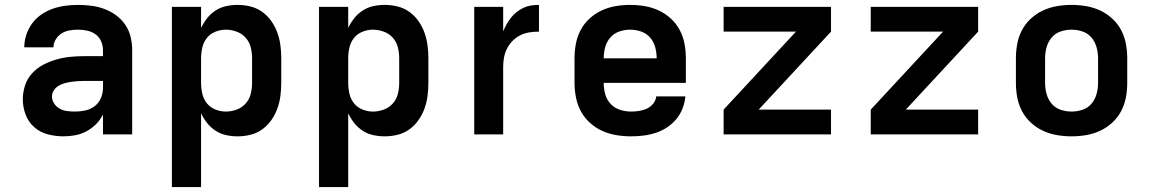

<svg xmlns="http://www.w3.org/2000/svg" viewBox="-20 -548 4690 783"><path d="M239 8Q207 8 175.5 0Q144 -8 120 -29Q96 -50 84.5 -80.5Q73 -111 73 -143Q73 -171 82 -199Q91 -227 110.5 -248.5Q130 -270 155.5 -283.5Q181 -297 208.5 -305Q236 -313 264.5 -316Q293 -319 322 -319H400V-344Q400 -363 392 -380.5Q384 -398 369 -408.5Q354 -419 335.5 -423Q317 -427 298 -427Q281 -427 263.5 -424Q246 -421 231.5 -412Q217 -403 207.5 -387.5Q198 -372 198 -355H79Q79 -381 87.5 -406.5Q96 -432 111.5 -453Q127 -474 149 -489Q171 -504 195.5 -512.5Q220 -521 246 -524.5Q272 -528 298 -528Q325 -528 352.5 -524.5Q380 -521 405.5 -511.5Q431 -502 453 -486Q475 -470 490.5 -447.5Q506 -425 512.5 -398Q519 -371 519 -344V0H400V-81Q389 -59 371.5 -41.5Q354 -24 332.5 -12.5Q311 -1 287 3.5Q263 8 239 8ZM286 -93Q307 -93 328 -97.5Q349 -102 366 -115Q383 -128 391.5 -148Q400 -168 400 -189V-218H322Q309 -218 295.5 -217Q282 -216 269 -214Q256 -212 243 -208.5Q230 -205 218.5 -198Q207 -191 199.5 -179.5Q192 -168 192 -155Q192 -139 201 -125.5Q210 -112 224 -104.5Q238 -97 254 -95Q270 -93 286 -93Z M681 215V-520H800V-434Q810 -455 824.5 -473.5Q839 -492 859 -505Q879 -518 902 -523Q925 -528 949 -528Q976 -528 1002 -521.5Q1028 -515 1049.5 -499.5Q1071 -484 1086.5 -462Q1102 -440 1111 -415Q1120 -390 1123.5 -363.5Q1127 -337 1127 -310V-210Q1127 -183 1123.5 -156.5Q1120 -130 1111 -105Q1102 -80 1086.5 -58Q1071 -36 1049.5 -20.5Q1028 -5 1002 1.5Q976 8 949 8Q925 8 902 3Q879 -2 859 -15Q839 -28 824.5 -46.5Q810 -65 800 -86V215ZM901 -93Q923 -93 945 -101Q967 -109 982 -126Q997 -143 1002.5 -165Q1008 -187 1008 -210V-310Q1008 -333 1002.5 -355Q997 -377 982 -394Q967 -411 945 -419Q923 -427 901 -427Q879 -427 858 -418.5Q837 -410 823.5 -393Q810 -376 805 -354Q800 -332 800 -310V-210Q800 -188 805 -166Q810 -144 823.5 -127Q837 -110 858 -101.5Q879 -93 901 -93Z M1281 215V-520H1400V-434Q1410 -455 1424.5 -473.5Q1439 -492 1459 -505Q1479 -518 1502 -523Q1525 -528 1549 -528Q1576 -528 1602 -521.5Q1628 -515 1649.5 -499.5Q1671 -484 1686.5 -462Q1702 -440 1711 -415Q1720 -390 1723.5 -363.5Q1727 -337 1727 -310V-210Q1727 -183 1723.5 -156.5Q1720 -130 1711 -105Q1702 -80 1686.5 -58Q1671 -36 1649.5 -20.5Q1628 -5 1602 1.5Q1576 8 1549 8Q1525 8 1502 3Q1479 -2 1459 -15Q1439 -28 1424.5 -46.5Q1410 -65 1400 -86V215ZM1501 -93Q1523 -93 1545 -101Q1567 -109 1582 -126Q1597 -143 1602.5 -165Q1608 -187 1608 -210V-310Q1608 -333 1602.5 -355Q1597 -377 1582 -394Q1567 -411 1545 -419Q1523 -427 1501 -427Q1479 -427 1458 -418.5Q1437 -410 1423.5 -393Q1410 -376 1405 -354Q1400 -332 1400 -310V-210Q1400 -188 1405 -166Q1410 -144 1423.5 -127Q1437 -110 1458 -101.5Q1479 -93 1501 -93Z M1914 0V-520H2032V-420Q2038 -435 2046 -449Q2054 -463 2064 -476Q2074 -489 2087 -499Q2100 -509 2114.5 -516Q2129 -523 2145 -525.5Q2161 -528 2178 -528V-419Q2158 -419 2139 -416Q2120 -413 2102.5 -404.5Q2085 -396 2071 -382Q2057 -368 2048 -350.5Q2039 -333 2035.5 -314Q2032 -295 2032 -276V0Z M2553 8Q2523 8 2493 3Q2463 -2 2435.5 -14.5Q2408 -27 2385.5 -47.5Q2363 -68 2349 -94Q2335 -120 2329 -150Q2323 -180 2323 -210V-310Q2323 -340 2328.5 -369.5Q2334 -399 2348 -425.5Q2362 -452 2384.5 -472.5Q2407 -493 2434 -505.5Q2461 -518 2490.5 -523Q2520 -528 2550 -528Q2580 -528 2609.5 -523Q2639 -518 2666 -505.5Q2693 -493 2715.5 -472.5Q2738 -452 2752 -425.5Q2766 -399 2771.5 -369.5Q2777 -340 2777 -310V-210H2442Q2442 -187 2448 -164.5Q2454 -142 2469.5 -125Q2485 -108 2507.5 -100.5Q2530 -93 2553 -93Q2569 -93 2586 -95.5Q2603 -98 2618 -105Q2633 -112 2644 -125.5Q2655 -139 2656 -155H2775Q2773 -130 2763.5 -105.5Q2754 -81 2737.5 -61.5Q2721 -42 2699.5 -28Q2678 -14 2653.5 -6Q2629 2 2603.5 5Q2578 8 2553 8ZM2442 -310H2658Q2658 -333 2652 -355.5Q2646 -378 2631 -395Q2616 -412 2594.5 -419.5Q2573 -427 2550 -427Q2527 -427 2505.5 -419.5Q2484 -412 2469 -395Q2454 -378 2448 -355.5Q2442 -333 2442 -310Z M2931 0V-101L3226 -419H2931V-520H3369V-419L3074 -101H3369V0Z M3531 0V-101L3826 -419H3531V-520H3969V-419L3674 -101H3969V0Z M4350 8Q4320 8 4290.5 3Q4261 -2 4234 -14.5Q4207 -27 4184.5 -47.5Q4162 -68 4148 -94.5Q4134 -121 4128.5 -150.5Q4123 -180 4123 -210V-310Q4123 -340 4128.5 -369.5Q4134 -399 4148 -425.5Q4162 -452 4184.5 -472.5Q4207 -493 4234 -505.5Q4261 -518 4290.5 -523Q4320 -528 4350 -528Q4380 -528 4409.5 -523Q4439 -518 4466 -505.5Q4493 -493 4515.5 -472.5Q4538 -452 4552 -425.5Q4566 -399 4571.5 -369.5Q4577 -340 4577 -310V-210Q4577 -180 4571.5 -150.5Q4566 -121 4552 -94.5Q4538 -68 4515.5 -47.5Q4493 -27 4466 -14.5Q4439 -2 4409.5 3Q4380 8 4350 8ZM4350 -93Q4373 -93 4395 -100.5Q4417 -108 4431.5 -125.5Q4446 -143 4452 -165Q4458 -187 4458 -210V-310Q4458 -333 4452 -355Q4446 -377 4431.5 -394.5Q4417 -412 4395 -419.5Q4373 -427 4350 -427Q4327 -427 4305 -419.5Q4283 -412 4268.5 -394.5Q4254 -377 4248 -355Q4242 -333 4242 -310V-210Q4242 -187 4248 -165Q4254 -143 4268.5 -125.5Q4283 -108 4305 -100.5Q4327 -93 4350 -93Z"/></svg>

Font: Iosevka Aile
Style: Bold
Weight: 700
Designer: Belleve Invis
Foundry: Belleve Invis
Version: Version 28.0.1; ttfautohint (v1.8.4)